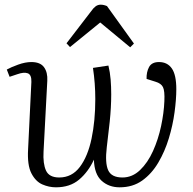

<svg xmlns="http://www.w3.org/2000/svg" viewBox="-20 -786 826 820"><path d="M443 -506Q450 -477 452.5 -446.5Q455 -416 455 -383Q455 -327 448.5 -265.5Q442 -204 436 -157Q428 -90 442 -59Q456 -28 503 -28Q545 -28 578 -59.5Q611 -91 633.5 -141Q656 -191 668 -247.5Q680 -304 682 -354Q684 -398 676 -414Q668 -430 644 -437L606 -449Q605 -478 616.5 -499.5Q628 -521 659 -521Q695 -521 714 -493.5Q733 -466 733 -405Q733 -362 725.5 -306.5Q718 -251 701 -195Q684 -139 656 -91.5Q628 -44 587.5 -15Q547 14 491 14Q445 14 414 -14Q383 -42 381 -104Q357 -52 318 -19Q279 14 219 14Q189 14 160.5 1.5Q132 -11 114 -46Q96 -81 100 -149L114 -436Q115 -467 98.5 -473Q82 -479 54 -469L21 -458L9 -489Q27 -499 57.5 -510Q88 -521 114 -521Q152 -521 168 -499Q184 -477 182 -441L166 -139Q163 -87 176.5 -57.5Q190 -28 233 -28Q287 -28 321 -73Q355 -118 371 -194Q387 -270 387 -363Q387 -430 377 -496ZM552 -600 536 -584 408 -690 279 -585 264 -601 370 -739Q379 -752 388.5 -759Q398 -766 410 -766Q423 -766 437 -760Z"/></svg>

Font: Literata 36pt Light
Style: Italic
Weight: 300
Italic angle: -2°
Designer: Latin by Veronika Burian and Jose Scaglione. Greek by Irene Vlachou. Cyrillic by Vera Evstafieva
Foundry: TypeTogether
Version: Version 3.002